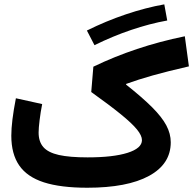

<svg xmlns="http://www.w3.org/2000/svg" viewBox="-20 -880 906 900"><path d="M750.1 -859.6Q662.6 -844 569.8 -812.7Q476.9 -781.4 387.3 -736.9L422.9 -668.2Q508.1 -710.3 594.7 -739.6Q681.3 -769 763.9 -783.9ZM54.5 -419.4Q33 -309.3 33 -243.8Q33 -158.3 70.1 -104.5Q107.1 -50.7 185.6 -25.3Q264.2 0 389.1 0Q576.5 0 678.4 -55.4Q780.4 -110.9 780.4 -212.9Q780.4 -253.1 759.8 -292Q739.2 -331 693.3 -377Q647.3 -423 571.2 -483.3L571 -486.5Q626.6 -506.8 695.6 -526.3Q764.7 -545.8 865.5 -568.9L846.3 -710Q728.2 -685.7 622.3 -650.3Q516.5 -615 417.6 -567.4L407.7 -448.6Q493.9 -387.1 546.1 -344.6Q598.4 -302.1 621.9 -273.3Q645.4 -244.4 645.4 -223.2Q645.4 -185 577.8 -163.6Q510.2 -142.3 390.9 -142.3Q306.5 -142.3 256.1 -153.5Q205.8 -164.8 183.4 -190.3Q161 -215.8 161 -258.6Q161 -279.7 165.7 -317.4Q170.3 -355 177.7 -392.2Z"/></svg>

Font: Estedad VF
Style: Regular
Weight: 100
Designer: Amin Abedi
Version: Version 7.3